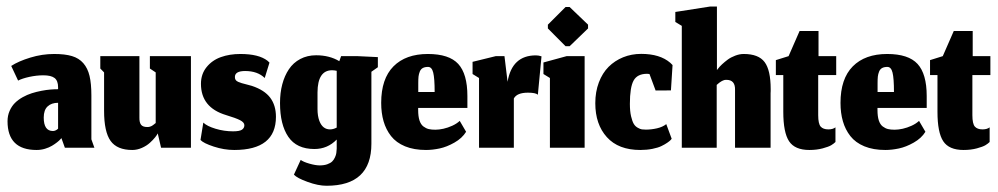

<svg xmlns="http://www.w3.org/2000/svg" viewBox="-20 -457 3087 594"><path d="M170 -29.7 180.7 0H272L262.7 -26V-161.7Q262.7 -198.3 257 -222.2Q251.3 -246 237.8 -261.5Q224.3 -277 202.7 -283.5Q181 -290 147.7 -290Q110 -290 73.7 -278.8Q37.3 -267.7 14.7 -253L36 -207.7Q48.7 -214.3 71 -219.2Q93.3 -224 114 -224Q138 -224 148.8 -215.7Q159.7 -207.3 159.7 -187V-181Q148.3 -181 136 -180Q123.7 -179 108 -176Q92.3 -173 78.2 -168.5Q64 -164 50 -156.2Q36 -148.3 26 -138.3Q16 -128.3 9.7 -113.8Q3.3 -99.3 3.3 -82Q3.3 7 93.3 7Q106.7 7 119.3 3.2Q132 -0.7 140.8 -6Q149.7 -11.3 156.5 -16.7Q163.3 -22 166.7 -26ZM143.7 -51.7Q115.3 -51.7 115.3 -93.3Q115.3 -116.7 127.3 -127.8Q139.3 -139 159.7 -139V-59Q159.7 -59 157.7 -57.2Q155.7 -55.3 151.8 -53.5Q148 -51.7 143.7 -51.7Z M468 -44.3 478.3 0H570.7V-283.3H443.7V-245L461.7 -233V-76.3Q460.7 -75.7 458.8 -74.2Q457 -72.7 456.2 -72Q455.3 -71.3 453.7 -70.2Q452 -69 451 -68.3Q450 -67.7 448.3 -66.8Q446.7 -66 445.5 -65.7Q444.3 -65.3 442.7 -64.8Q441 -64.3 439.3 -64.2Q437.7 -64 435.7 -64Q421.7 -64 416.3 -71.2Q411 -78.3 411.3 -93.3V-283.3H290.3V-245L302 -233V-114.3Q302 -49 322.2 -21Q342.3 7 389.3 7Q404.3 7 419 0.5Q433.7 -6 443.7 -15.2Q453.7 -24.3 459.8 -32Q466 -39.7 468 -44.3Z M704.7 7Q833.7 7 833.7 -95.7Q833.7 -131 816 -154.7Q798.3 -178.3 759.3 -191.3Q752.3 -193.3 742.7 -195.8Q733 -198.3 727.7 -199.8Q722.3 -201.3 716.8 -203.8Q711.3 -206.3 709 -209.8Q706.7 -213.3 706.7 -218.7Q706.7 -237.3 738.3 -237.3Q777 -237.3 799 -215.7L813.7 -263.3Q813.7 -263.3 807.7 -269Q780.7 -290 723.7 -290Q690.3 -290 663.3 -280.3Q636.3 -270.7 619 -249.2Q601.7 -227.7 601.7 -197.7Q601.7 -124.3 679.3 -101Q709.3 -92 722.7 -85.2Q736 -78.3 736 -69.7Q736 -60.7 728.5 -55.7Q721 -50.7 701 -50.7Q673.3 -50.7 646.8 -58.7Q620.3 -66.7 609 -77.7L600.3 -24Q609.3 -14 641.3 -3.5Q673.3 7 704.7 7Z M990.3 117.7Q1129 117.7 1129 -12.3V-235L1149 -249V-280.3L1086.3 -283.3H1035.3L1029.7 -267.7Q999.3 -286 958 -286Q930.7 -286 909 -274.5Q887.3 -263 873.8 -242.8Q860.3 -222.7 853.3 -196.2Q846.3 -169.7 846.3 -138.3Q846.3 -71.3 872 -33.7Q897.7 4 952.7 4Q993.3 4 1021.7 -25.3V3Q1021.3 10.3 1020.5 16.3Q1019.7 22.3 1016.3 29.8Q1013 37.3 1007.7 42.5Q1002.3 47.7 992.5 51.2Q982.7 54.7 969.3 54.7Q956 54.7 937.3 49.3Q918.7 44 910.3 37.7L889.3 83.3Q899 94 931.7 105.8Q964.3 117.7 990.3 117.7ZM1001 -56.7Q978 -56.7 968 -83Q962.3 -98.3 962.3 -119.7V-171.3Q962.7 -239.3 1007 -239.7Q1013.7 -239.7 1021.7 -238V-62.3Q1011 -56.7 1001 -56.7Z M1324.7 -172.3H1274V-200.3Q1274 -212.3 1274.8 -220.2Q1275.7 -228 1278.7 -235.5Q1281.7 -243 1288 -246.5Q1294.3 -250 1304.3 -250Q1316 -250 1320.3 -232.3Q1324.7 -214.7 1324.7 -172.3ZM1298 7Q1318 7 1340 2.3Q1362 -2.3 1385.8 -15.8Q1409.7 -29.3 1422 -49.3L1402.3 -83Q1393 -74.3 1379.2 -68Q1365.3 -61.7 1351.8 -58.7Q1338.3 -55.7 1326.7 -55.7Q1314.7 -55.7 1306.3 -57.7Q1298 -59.7 1290 -65.7Q1282 -71.7 1277.8 -84.3Q1273.7 -97 1273.7 -116.7V-123H1426V-160Q1426 -228.3 1397.7 -259.2Q1369.3 -290 1303.7 -290Q1235.3 -290 1197.3 -251.7Q1159.3 -213.3 1159.3 -138.7Q1159.3 -107.3 1166.7 -81.8Q1174 -56.3 1189.8 -36Q1205.7 -15.7 1233.2 -4.3Q1260.7 7 1298 7Z M1569.7 0V-152.3Q1579.3 -170.3 1613.3 -170.3Q1637 -170.3 1644 -164L1655.3 -282.7Q1646.3 -285.7 1638 -285.7Q1564 -285.7 1550.3 -204L1540.7 -283.3H1513.7L1442 -265.7V-228L1462 -215.7V0Z M1681.3 0H1788.7V-283.3H1733L1661.3 -263.7V-228L1681.3 -215.7ZM1729.7 -314H1742.3L1799.3 -369V-380.7L1742.3 -435.3H1729.7L1675 -380.7V-369Z M2058 -27.7 2041.3 -73Q2030 -64 2012.5 -60Q1995 -56 1978.3 -56Q1971 -56 1966 -56.7Q1961 -57.3 1953.2 -61.7Q1945.3 -66 1940.7 -73.8Q1936 -81.7 1932.3 -97.5Q1928.7 -113.3 1928.7 -135.7Q1928.7 -187 1940.2 -207.8Q1951.7 -228.7 1982 -228.7Q1986.7 -228.7 1989.3 -228L2008.3 -177L2055.7 -177.3L2060.7 -255.7Q2060.7 -255.7 2053.7 -262.7Q2021.7 -290.3 1963.7 -290.3Q1933.7 -290.3 1907.8 -279.8Q1882 -269.3 1862.8 -250.2Q1843.7 -231 1832.7 -202Q1821.7 -173 1821.7 -137.7Q1821.7 -72.3 1857.5 -32.7Q1893.3 7 1961 7Q1981 7 1998.5 3.5Q2016 0 2026.5 -5.2Q2037 -10.3 2044.5 -15.5Q2052 -20.7 2055 -24Z M2197.3 0V-194.3Q2197.7 -194.7 2200.8 -197.3Q2204 -200 2204.8 -200.7Q2205.7 -201.3 2208.5 -203.3Q2211.3 -205.3 2212.8 -206Q2214.3 -206.7 2217 -208Q2219.7 -209.3 2222.2 -209.7Q2224.7 -210 2227.3 -210Q2255 -210 2254 -178.7V0H2364V-169Q2364 -171.3 2364.3 -175.3Q2364.3 -179.3 2364.3 -181.3Q2364.3 -240 2345.5 -265Q2326.7 -290 2281 -290Q2268 -290 2254.5 -284.8Q2241 -279.7 2231.3 -272.5Q2221.7 -265.3 2213.8 -258Q2206 -250.7 2202 -245.3L2198 -240.3V-436.7H2176.3L2069.3 -420V-389L2089.3 -377V0Z M2484 7Q2506.7 7 2525.2 2Q2543.7 -3 2551.7 -7.8Q2559.7 -12.7 2564.7 -17.7V-63Q2561 -60 2555.3 -58.3Q2549.7 -56.7 2542.7 -56.7Q2526.7 -56.7 2519 -65.3Q2511.3 -74 2511.3 -100.7V-224.7H2567V-283.3H2512.3V-361H2453.7L2419.7 -283.3L2380.3 -271V-224.7H2403.3V-111.3Q2403.3 -47 2421.2 -20Q2439 7 2484 7Z M2745.7 -172.3H2695V-200.3Q2695 -212.3 2695.8 -220.2Q2696.7 -228 2699.7 -235.5Q2702.7 -243 2709 -246.5Q2715.3 -250 2725.3 -250Q2737 -250 2741.3 -232.3Q2745.7 -214.7 2745.7 -172.3ZM2719 7Q2739 7 2761 2.3Q2783 -2.3 2806.8 -15.8Q2830.7 -29.3 2843 -49.3L2823.3 -83Q2814 -74.3 2800.2 -68Q2786.3 -61.7 2772.8 -58.7Q2759.3 -55.7 2747.7 -55.7Q2735.7 -55.7 2727.3 -57.7Q2719 -59.7 2711 -65.7Q2703 -71.7 2698.8 -84.3Q2694.7 -97 2694.7 -116.7V-123H2847V-160Q2847 -228.3 2818.7 -259.2Q2790.3 -290 2724.7 -290Q2656.3 -290 2618.3 -251.7Q2580.3 -213.3 2580.3 -138.7Q2580.3 -107.3 2587.7 -81.8Q2595 -56.3 2610.8 -36Q2626.7 -15.7 2654.2 -4.3Q2681.7 7 2719 7Z M2961 7Q2983.7 7 3002.2 2Q3020.7 -3 3028.7 -7.8Q3036.7 -12.7 3041.7 -17.7V-63Q3038 -60 3032.3 -58.3Q3026.7 -56.7 3019.7 -56.7Q3003.7 -56.7 2996 -65.3Q2988.3 -74 2988.3 -100.7V-224.7H3044V-283.3H2989.3V-361H2930.7L2896.7 -283.3L2857.3 -271V-224.7H2880.3V-111.3Q2880.3 -47 2898.2 -20Q2916 7 2961 7Z"/></svg>

Font: Jomhuria
Style: Regular
Weight: 400
Designer: Arabic design by Kourosh Beigpour, Latin design by Eben Sorkin, engineering by Lasse Fister and Khaled Hosney
Version: Version 1.0010